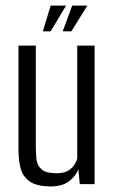

<svg xmlns="http://www.w3.org/2000/svg" viewBox="-20 -658 411 686"><path d="M162 8Q110 8 85 -10.5Q60 -29 53 -59Q46 -89 46 -123V-495H108V-131Q108 -109 110.5 -87.5Q113 -66 129 -52.5Q145 -39 182 -39Q208 -39 223 -48Q238 -57 246 -69.5Q254 -82 256 -92V-495H318V0H265L260 -54Q252 -30 227.5 -11Q203 8 162 8ZM133 -546 161 -638H216L161 -546ZM204 -546 238 -638H292L235 -546Z"/></svg>

Font: Alumni Sans
Style: Regular
Weight: 400
Designer: Robert E. Leuschke
Foundry: Robert E. Leuschke
Version: Version 1.018